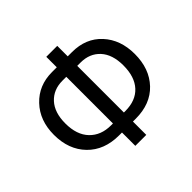

<svg xmlns="http://www.w3.org/2000/svg" viewBox="-174 -915 1114 1114"><g transform="rotate(-45 383.0 -358.0)"><path d="M339.8 -722.7H429.7V-636.7H464.8Q578.1 -636.7 646.5 -562.5Q714.8 -488.3 714.8 -371.1Q714.8 -250 644.5 -175.8Q574.2 -101.6 453.1 -101.6H429.7V7.8H339.8V-101.6H316.4Q195.3 -101.6 123 -175.8Q50.8 -250 50.8 -371.1Q50.8 -488.3 121.1 -562.5Q191.4 -636.7 300.8 -636.7H339.8ZM429.7 -175.8H441.4Q527.3 -175.8 574.2 -226.6Q621.1 -277.3 621.1 -371.1Q621.1 -460.9 576.2 -509.8Q531.2 -558.6 457 -558.6H429.7ZM339.8 -558.6H308.6Q234.4 -558.6 189.5 -509.8Q144.5 -460.9 144.5 -371.1Q144.5 -277.3 193.4 -226.6Q242.2 -175.8 324.2 -175.8H339.8Z"/></g></svg>

Font: Droid Sans Fallback
Style: Regular
Weight: 400
Designer: Steve Matteson
Foundry: Ascender Corporation
Version: 3.00 (Khmer version)